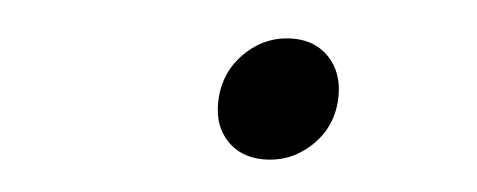

<svg xmlns="http://www.w3.org/2000/svg" viewBox="-28 -479 656 264"><g transform="rotate(5 300.0 -347.5)"><path d="M341.8 -263.2Q311 -263.2 292 -282.7Q272.9 -302.2 272.9 -334Q272.9 -376 301.3 -404.1Q329.6 -432.1 368.2 -432.1Q398.9 -432.1 418 -411.9Q437 -391.6 437 -359.9Q437 -318.4 408.7 -290.8Q380.4 -263.2 341.8 -263.2Z"/></g></svg>

Font: Office Code Pro D Italic
Style: Regular
Weight: 400
Italic angle: -9°
Designer: Nathan Rutzky & Paul D. Hunt
Foundry: Adobe Systems Incorporated
Version: Version 1.004;PS 001.004;hotconv 1.0.70;makeotf.lib2.5.58329